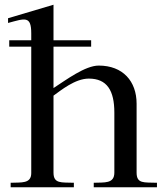

<svg xmlns="http://www.w3.org/2000/svg" viewBox="-20 -791 695 811"><path d="M463 -315V-62C463 -14 421 -21 376 -19V0H643V-19C588 -21 557 -14 557 -62V-353C557 -448 499 -514 397 -514C340 -514 260 -454 206 -419V-594H365V-621H206V-771L14 -714V-694C85 -713 112 -726 112 -650V-621H19V-594H112V-60C112 -14 70 -21 25 -19V0H292V-19C239 -21 206 -14 206 -62V-387C237 -409 297 -459 355 -459C432 -459 463 -409 463 -315Z"/></svg>

Font: Ortica Linear
Style: Regular
Weight: 400
Designer: Benedetta Bovani
Foundry: Collletttivo
Version: Version 2.000;Glyphs 3.1.2 (3151)